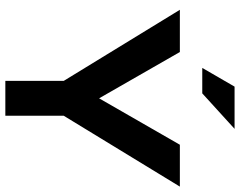

<svg xmlns="http://www.w3.org/2000/svg" viewBox="-112 -808 920 737"><g transform="rotate(90 348.5 -440.0)"><path d="M18.1 -669.9H180.2L357.9 -359.9L536.1 -669.9H696.8L424.8 -224.1V0H291V-224.1ZM241.2 -755.9 313 -879.9H475.1L338.9 -755.9Z"/></g></svg>

Font: LT Wave Text Bold
Style: Regular
Weight: 700
Designer: Daniel Lyons
Version: Version 2.5 (Glyphs App)